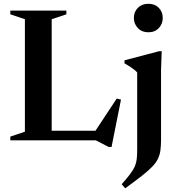

<svg xmlns="http://www.w3.org/2000/svg" viewBox="-20 -741 934 1014"><path d="M569 35.5H554.5L486 0H174V-50.5H534.5L472 -32L596.5 -220.5L619 -215ZM253 -639.5V0H34.5V-19.5L111.5 -45.5V-639.5L34.5 -665.5V-685H330.5V-665.5ZM763.5 -570.5Q729 -570.5 708 -592.8Q687 -615 687 -646.5Q687 -678 708 -699.5Q729 -721 763.5 -721Q798 -721 818.8 -699.5Q839.5 -678 839.5 -646.5Q839.5 -615 818.8 -592.8Q798 -570.5 763.5 -570.5ZM704.5 -358.5Q698.5 -365.5 688.2 -373.5Q678 -381.5 665 -390Q652 -398.5 637.5 -406.5V-422.5L820 -470.5H834L830.5 -372.5V-3.5Q830.5 29 827.2 53Q824 77 814 97.8Q804 118.5 783.2 140Q762.5 161.5 728 188.5Q693.5 215.5 641.5 253.5L622.5 232Q651 200 667.5 178Q684 156 692 137.5Q700 119 702.2 98.8Q704.5 78.5 704.5 49.5Z"/></svg>

Font: Newsreader 36pt SemiBold
Style: Regular
Weight: 600
Designer: Hugues Gentile
Foundry: Production Type
Version: Version 1.003